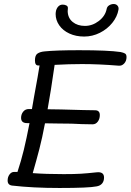

<svg xmlns="http://www.w3.org/2000/svg" viewBox="-20 -948 650 956"><path d="M610 -664Q610 -644 598 -631.5Q586 -619 570 -621Q472 -629 388 -629Q324 -629 252 -625Q233 -492 217 -404L284 -403L394 -400L453 -399Q477 -399 477 -375Q477 -356 467 -342.5Q457 -329 441 -329L388 -330Q343 -333 270 -333Q228 -333 204 -334Q190 -260 176 -206Q162 -152 143 -86Q207 -81 297 -81Q351 -81 383 -83Q415 -85 461 -90Q498 -94 498 -64Q498 -46 488.5 -34.5Q479 -23 461 -20Q423 -12 276 -12Q144 -12 40 -24Q18 -27 18 -49Q18 -67 27.5 -79.5Q37 -92 50 -92H67Q85 -146 98.5 -201.5Q112 -257 127 -335H115Q85 -335 85 -361Q85 -379 95.5 -392Q106 -405 123 -405H139Q148 -456 149 -463Q171 -582 177 -622H170Q154 -622 154 -647Q154 -673 167 -681.5Q180 -690 201 -692Q259 -698 374 -698Q519 -698 580 -689Q595 -686 602.5 -681.5Q610 -677 610 -664ZM257 -878Q257 -885 259 -895Q263 -909 271.5 -917Q280 -925 292 -925Q303 -925 311 -920.5Q319 -916 318 -906Q317 -901 317 -892Q318 -858 342 -838.5Q366 -819 403 -819Q440 -819 472 -843.5Q504 -868 511 -903Q513 -915 523.5 -921.5Q534 -928 546 -928Q558 -928 565 -920Q572 -912 570 -900Q564 -865 539 -834Q514 -803 477 -784.5Q440 -766 399 -766Q358 -766 325.5 -781Q293 -796 275 -822Q257 -848 257 -878Z"/></svg>

Font: Mali
Style: Italic
Weight: 400
Italic angle: -10°
Version: Version 1.000; ttfautohint (v1.6)